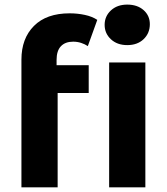

<svg xmlns="http://www.w3.org/2000/svg" viewBox="-20 -807 718 827"><path d="M72.3 0V-550.2Q72.3 -641.1 126.2 -695.3Q180 -749.6 280.1 -749.6Q313.7 -749.6 345.4 -742.8Q377.1 -736 399 -721.4L358.3 -608.4Q345.5 -617 329.2 -622.3Q312.9 -627.5 295.2 -627.5Q261 -627.5 242.4 -607.9Q223.7 -588.4 223.7 -548.8V-498.6L228.3 -431.6V0ZM158.7 -406.3V-526.1H362.1V-406.3ZM450.1 0V-537.9H606.1V0ZM528.1 -612.7Q484.8 -612.7 457.7 -637.9Q430.7 -663 430.7 -700Q430.7 -736.9 457.7 -762.1Q484.8 -787.2 528.1 -787.2Q571.4 -787.2 598.4 -763.5Q625.4 -739.7 625.4 -702.8Q625.4 -664 598.7 -638.4Q572 -612.7 528.1 -612.7Z"/></svg>

Font: Montserrat Alternates Thin
Style: Regular
Weight: 100
Designer: Julieta Ulanovsky
Foundry: Julieta Ulanovsky
Version: Version 9.000